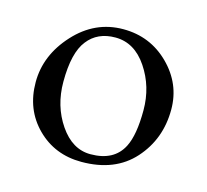

<svg xmlns="http://www.w3.org/2000/svg" viewBox="-71 -495 638 591"><g transform="rotate(15 247.5 -200.0)"><path d="M254 -414Q340 -414 400 -354.5Q460 -295 460 -213Q460 -119 400.5 -52.5Q341 14 234 14Q149 14 92 -43Q35 -100 35 -187Q35 -273 99.5 -343.5Q164 -414 254 -414ZM237 -383Q180 -383 149 -343Q117 -303 117 -210Q117 -133 157 -74.5Q197 -16 255 -16Q330 -16 358 -71Q378 -110 378 -189Q378 -264 338 -323.5Q298 -383 237 -383Z"/></g></svg>

Font: EB Garamond SC 12
Style: Regular
Weight: 400
Version: Version 0.016 ; ttfautohint (v0.97) -l 8 -r 50 -G 200 -x 0 -